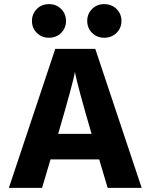

<svg xmlns="http://www.w3.org/2000/svg" viewBox="-20 -911 730 931"><path d="M217.5 -891Q253 -891 276.5 -867.5Q300 -844 300 -809.5Q300 -775 276.5 -751.5Q253 -728 217.5 -728Q182 -728 158.5 -751.5Q135 -775 135 -809.5Q135 -844 158.5 -867.5Q182 -891 217.5 -891ZM485.5 -891Q521 -891 545 -867.5Q569 -844 569 -809.5Q569 -775 545 -751.5Q521 -728 485.5 -728Q450 -728 426.5 -751.5Q403 -775 403 -809.5Q403 -844 426.5 -867.5Q450 -891 485.5 -891ZM184 0H23L248 -674H442L667 0H502L461 -138H225ZM343 -562Q337 -518 262 -262H424Q357 -491 343 -562Z"/></svg>

Font: Hind Vadodara
Style: Bold
Weight: 700
Designer: Hitesh Malaviya
Foundry: Indian Type Foundry
Version: Version 0.702;PS 1.0;hotconv 1.0.81;makeotf.lib2.5.63406